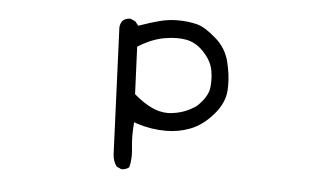

<svg xmlns="http://www.w3.org/2000/svg" viewBox="-42 -449 1084 638"><g transform="rotate(5 500.0 -130.5)"><path d="M518.6 -75.2Q468.8 -75.2 409.7 -125.5L406.7 -127.9L399.9 -285.6L403.8 -288.1Q446.3 -314.5 488.3 -321.8Q510.7 -325.7 529.1 -325.7Q547.4 -325.7 561.5 -322.8Q594.2 -316.4 620.1 -288.1Q646.5 -259.8 652.3 -228.5Q655.3 -210.9 655.3 -196.3Q655.3 -181.6 653.8 -169.9Q649.4 -139.6 615.7 -107.9Q576.2 -78.6 524.9 -75.2Q521.5 -75.2 518.6 -75.2ZM413.6 74.7Q413.6 63.5 411.6 45.9Q409.7 28.3 409.7 9.5Q409.7 -9.3 411.6 -34.7L421.4 -31.2Q469.2 -15.6 519 -15.6Q561.5 -15.6 599.6 -30.3Q640.6 -45.9 675.3 -85.9Q709.5 -125.5 711.9 -168Q712.4 -175.3 712.4 -183.1Q712.4 -220.2 702.6 -260.3Q691.9 -306.2 655.3 -337.9Q618.2 -370.6 590.8 -377.4Q561.5 -384.8 527.3 -384.8Q497.1 -384.8 468 -377.4Q439 -370.1 397.5 -355.5L386.2 -369.1L369.6 -376.5Q353 -376 343.3 -366.7Q336.4 -357.4 335.4 -344.7L353 75.7Q354 99.6 366.7 117.2L383.3 124.5Q398.9 124 408.7 115.7Q413.6 96.2 413.6 74.7Z"/></g></svg>

Font: NaikaiFont
Style: Light
Weight: 300
Version: Version 1.89